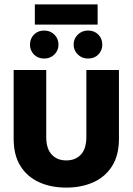

<svg xmlns="http://www.w3.org/2000/svg" viewBox="-20 -840 602 872"><path d="M280.8 12Q211.5 12 157.6 -12.4Q103.6 -36.9 72.8 -86.1Q42 -135.4 42 -209.4V-522.2H190V-217.4Q190 -165.2 214.5 -138.4Q238.9 -111.5 280.8 -111.5Q323.3 -111.5 347.8 -138.4Q372.2 -165.2 372.2 -217.4V-522.2H520.2V-209.4Q520.2 -135.4 489.4 -86.1Q458.6 -36.9 404.4 -12.4Q350.3 12 280.8 12ZM379.9 -574.1Q352.4 -574.1 333.4 -592.5Q314.4 -611 314.4 -637.3Q314.4 -664.4 333.4 -682.8Q352.4 -701.3 379.9 -701.3Q408.8 -701.3 426.7 -682.8Q444.6 -664.4 444.6 -637.3Q444.6 -611 426.7 -592.5Q408.8 -574.1 379.9 -574.1ZM180.9 -574.1Q152 -574.1 134.1 -592.5Q116.2 -611 116.2 -637.3Q116.2 -664.4 134.1 -682.8Q152 -701.3 180.9 -701.3Q208.4 -701.3 227 -682.8Q245.6 -664.4 245.6 -637.3Q245.6 -611 227 -592.5Q208.4 -574.1 180.9 -574.1ZM138.2 -728.4V-820H423.4V-728.4Z"/></svg>

Font: TikTok Sans Light
Style: Regular
Weight: 300
Version: Version 4.000